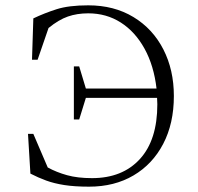

<svg xmlns="http://www.w3.org/2000/svg" viewBox="-20 -690 742 720"><path d="M325 -22Q439 -22 504.5 -93.5Q570 -165 570 -299Q570 -311 569 -323H302L277 -242H257V-441H277L302 -358H567Q557 -444 522 -507.5Q487 -571 433 -605.5Q379 -640 311 -640Q269 -640 234.5 -628Q200 -616 162 -585L121 -466H100L105 -621Q147 -641 192.5 -655.5Q238 -670 311 -670Q408 -670 480.5 -626Q553 -582 592.5 -505Q632 -428 632 -330Q632 -227 592 -150.5Q552 -74 480.5 -32Q409 10 314 10Q260 10 221.5 4Q183 -2 153 -13Q123 -24 94 -39L85 -188H105L159 -62Q192 -44 231.5 -33Q271 -22 325 -22Z"/></svg>

Font: Spectral ExtraLight
Style: Regular
Weight: 275
Designer: Jean-Baptiste Levee
Foundry: Production Type
Version: Version 2.001